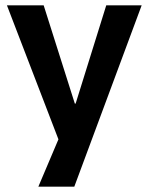

<svg xmlns="http://www.w3.org/2000/svg" viewBox="-20 -521 559 721"><path d="M124 180 222 -51V61L6 -501H144L261 -132H264L379 -501H512L259 180Z"/></svg>

Font: Nunito Sans 7pt SemiCondensed
Style: Bold
Weight: 700
Width: 4
Designer: Vernon Adams
Foundry: Vernon Adams
Version: Version 3.101;gftools[0.9.27]